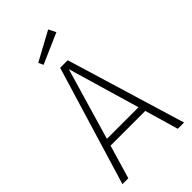

<svg xmlns="http://www.w3.org/2000/svg" viewBox="-263 -959 1040 1040"><g transform="rotate(-45 257.0 -438.5)"><path d="M445 0 389 -193H123L66 0H21L228 -684H286L493 0ZM135 -233H377L256 -646ZM329 -877 350 -835 176 -759 163 -787Z"/></g></svg>

Font: Fira Sans Condensed ExtraLight
Style: Regular
Weight: 275
Width: 3
Designer: Carrois Corporate & Edenspiekermann AG
Foundry: Carrois Corporate GbR & Edenspiekermann AG
Version: Version 4.203